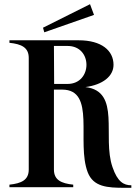

<svg xmlns="http://www.w3.org/2000/svg" viewBox="-20 -892 660 915"><path d="M516 -96C466 -240 558 -457 387 -477C470 -488 521 -529 521 -583C521 -651 464 -700 355 -700H25V-688C82 -682 117 -666 117 -616V-84C117 -34 82 -18 25 -12V0H329V-12C272 -18 237 -34 237 -84V-465H276C439 -465 343 -215 398 -71C425 -1 492 3 574 3H606V-9C570 -9 540 -25 516 -96ZM302 -492H238L237 -673H302C362 -673 392 -629 392 -583C392 -538 362 -492 302 -492ZM428 -821 409 -872 185 -760 191 -738Z"/></svg>

Font: Sprat Condensed Medium
Style: Regular
Weight: 500
Width: 3
Designer: Ethan Nakache
Foundry: Collletttivo
Version: Version 2.000;Glyphs 3.2 (3217)